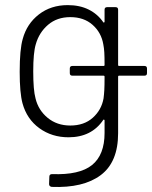

<svg xmlns="http://www.w3.org/2000/svg" viewBox="-20 -532 595 751"><path d="M555 -264V-246Q555 -236 545 -236H446Q442 -236 442 -232V-11Q442 102 374 153Q306 204 182 199Q172 197 172 188L173 159Q173 149 184 149Q291 153 340 113.5Q389 74 389 -12V-61Q389 -63 387 -64Q385 -65 384 -63Q338 5 248 5Q183 5 134 -30.5Q85 -66 68 -128Q57 -169 57 -251Q57 -339 69 -380Q85 -439 132 -475.5Q179 -512 245 -512Q292 -512 327 -494.5Q362 -477 384 -445Q385 -443 387 -444Q389 -445 389 -447V-494Q389 -504 399 -504H432Q442 -504 442 -494V-278Q442 -274 446 -274H545Q555 -274 555 -264ZM385 -147Q387 -162 388 -179.5Q389 -197 389 -232Q389 -236 385 -236H263Q253 -236 253 -246V-264Q253 -274 263 -274H385Q389 -274 389 -278Q389 -310 388 -327Q387 -344 384 -359Q376 -405 342 -435Q308 -465 255 -465Q203 -465 168 -435Q133 -405 120 -359Q110 -326 110 -253Q110 -179 119 -147Q130 -101 166.5 -71Q203 -41 255 -41Q309 -41 343 -71.5Q377 -102 385 -147Z"/></svg>

Font: Barlow Light
Style: Regular
Weight: 300
Designer: Jeremy Tribby
Foundry: Tribby Type
Version: Version 1.422